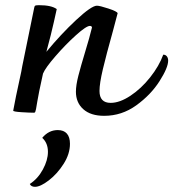

<svg xmlns="http://www.w3.org/2000/svg" viewBox="-20 -435 669 741"><path d="M629 -201Q629 -174 595.5 -121.5Q562 -69 506 -28.5Q450 12 382 12Q330 12 301.5 -13.5Q273 -39 273 -81Q273 -106 282.5 -143Q292 -180 309 -236Q325 -288 335 -329Q334 -335 327 -335Q313 -335 273 -299Q233 -263 194 -218Q155 -173 146 -151Q128 -70 124 -43.5Q120 -17 119 -14Q118 -11 117 -6.5Q116 -2 114.5 -1Q113 0 110 0Q95 0 63 -2Q31 -4 31 -8Q37 -44 62 -158Q67 -186 67 -185L112 -405Q113 -412 116.5 -413.5Q120 -415 131 -415Q178 -415 199 -400Q198 -396 188 -350.5Q178 -305 159 -235Q215 -303 274 -358Q333 -413 354 -413Q365 -413 398.5 -402Q432 -391 434 -384L416 -316Q390 -223 377 -168Q364 -113 364 -84Q364 -38 407 -38Q442 -38 483.5 -65.5Q525 -93 559.5 -136.5Q594 -180 610 -224Q619 -224 624 -217.5Q629 -211 629 -201ZM95 275Q126 255 145.5 219Q165 183 165 151Q165 117 143 97Q168 67 203 67Q226 67 238 80.5Q250 94 250 120Q250 159 225.5 197.5Q201 236 168.5 261Q136 286 115 286Q100 286 95 275Z"/></svg>

Font: Charmonman
Style: Bold
Weight: 700
Designer: Ekaluck Peanpanawate
Foundry: Cadson Demak Co.,Ltd.
Version: Version 1.000; ttfautohint (v1.6)